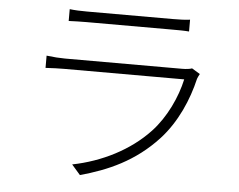

<svg xmlns="http://www.w3.org/2000/svg" viewBox="-53 -795 1106 890"><g transform="rotate(5 500.0 -350.0)"><path d="M825 -507C815 -503 797 -501 780 -501H234C210 -501 180 -503 148 -507V-450C180 -452 211 -453 234 -453H793C775 -370 730 -272 665 -203C575 -107 446 -42 310 -15L350 31C477 -4 601 -57 708 -173C783 -255 829 -362 852 -461C854 -467 859 -477 863 -484ZM236 -676C262 -677 288 -678 317 -678H715C747 -678 774 -678 796 -676V-731C774 -728 747 -727 716 -727H317C286 -727 261 -728 236 -731Z"/></g></svg>

Font: Genne Gothic Light
Style: Regular
Weight: 300
Designer: Ryoko NISHIZUKA (kana & ideographs); Paul D. Hunt (Latin, Greek & Cyrillic); Wenlong ZHANG (bopomofo); Sandoll Communica
Foundry: Adobe Systems Incorporated
Version: Version 1.004;PS 1.004;hotconv 16.6.51;makeotf.lib2.5.65220